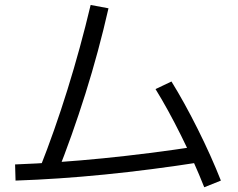

<svg xmlns="http://www.w3.org/2000/svg" viewBox="-20 -747 978 789"><path d="M352.5 -726.6 425.8 -712.9Q385.7 -536.1 331.1 -362.3Q276.4 -188.5 212.9 -29.3L143.6 -55.7Q204.1 -208 257.3 -378.9Q310.5 -549.8 352.5 -726.6ZM796.9 -146.5 807.6 -81.1Q395.5 -16.6 43.9 -4.9L42 -71.3Q387.7 -84 796.9 -146.5ZM619.1 -380.9 684.6 -412.1Q737.3 -327.1 792.5 -216.8Q847.7 -106.4 887.7 -4.9L819.3 22.5Q778.3 -81.1 724.1 -189.9Q669.9 -298.8 619.1 -380.9Z"/></svg>

Font: Pretendard JP Variable
Style: Regular
Weight: 400
Designer: Base glyphs from Inter by Rasmus Andersson; Hangul glyphs from Noto Sans CJK(Source Han Sans) by Jang Soo-young and Kang
Foundry: Kil Hyung-jin
Version: Version 1.307;Glyphs 3.2 (3192)